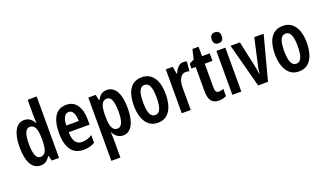

<svg xmlns="http://www.w3.org/2000/svg" viewBox="-87 -1377 3806 2233"><g transform="rotate(-20 1816.0 -260.0)"><path d="M198 10Q120 10 79 -63.5Q38 -137 38 -272Q38 -405 79 -479Q120 -553 194 -553Q272 -553 314 -473H319Q317 -502 316 -523Q315 -544 315 -559V-760H427V0H337L322 -63H315Q292 -26 265 -8Q238 10 198 10ZM230 -84Q273 -84 294 -125Q315 -166 315 -252V-283Q315 -372 294.5 -414Q274 -456 229 -456Q190 -456 171 -409Q152 -362 152 -273Q152 -84 230 -84Z M713 -552Q802 -552 847.5 -484.5Q893 -417 893 -309V-242H635Q637 -82 744 -82Q777 -82 807 -91Q837 -100 870 -121V-26Q809 10 730 10Q657 10 612 -25Q567 -60 546 -122.5Q525 -185 525 -268Q525 -406 572.5 -479Q620 -552 713 -552ZM714 -464Q679 -464 658.5 -430.5Q638 -397 635 -325H789Q789 -386 770.5 -425Q752 -464 714 -464Z M1216 -553Q1293 -553 1334.5 -480.5Q1376 -408 1376 -271Q1376 -139 1335 -64.5Q1294 10 1220 10Q1182 10 1150.5 -10.5Q1119 -31 1099 -72H1095Q1096 -44 1097.5 -23Q1099 -2 1099 13V240H987V-543H1078L1093 -471H1099Q1123 -517 1151 -535Q1179 -553 1216 -553ZM1184 -458Q1140 -458 1119.5 -417Q1099 -376 1099 -286V-262Q1099 -171 1119.5 -129Q1140 -87 1184 -87Q1262 -87 1262 -270Q1262 -364 1243.5 -411Q1225 -458 1184 -458Z M1847 -272Q1847 -194 1827 -130Q1807 -66 1763.5 -28Q1720 10 1649 10Q1582 10 1538.5 -27.5Q1495 -65 1473.5 -129Q1452 -193 1452 -272Q1452 -358 1473 -421Q1494 -484 1537.5 -518.5Q1581 -553 1651 -553Q1742 -553 1794.5 -481Q1847 -409 1847 -272ZM1566 -272Q1566 -180 1586 -132.5Q1606 -85 1650 -85Q1694 -85 1714 -132Q1734 -179 1734 -272Q1734 -365 1714 -411.5Q1694 -458 1650 -458Q1606 -458 1586 -411.5Q1566 -365 1566 -272Z M2163 -553Q2173 -553 2184 -551.5Q2195 -550 2208 -546L2196 -428Q2178 -435 2152 -435Q2107 -435 2082 -392Q2057 -349 2057 -279V0H1946V-543H2032L2047 -453H2054Q2070 -494 2097.5 -523.5Q2125 -553 2163 -553Z M2440 -88Q2453 -88 2467 -91.5Q2481 -95 2497 -101V-12Q2477 -1 2454 4.5Q2431 10 2404 10Q2340 10 2311 -30Q2282 -70 2282 -152V-450H2230V-510L2290 -540L2318 -660H2394V-543H2490V-450H2394V-159Q2394 -123 2404 -105.5Q2414 -88 2440 -88Z M2629 -753Q2690 -753 2690 -685Q2690 -618 2629 -618Q2566 -618 2566 -685Q2566 -753 2629 -753ZM2683 -543V0H2572V-543Z M2891 0 2747 -543H2863L2928 -243Q2935 -214 2940 -184Q2945 -154 2949 -122H2953Q2954 -143 2958.5 -170.5Q2963 -198 2971 -230L3041 -543H3157L3013 0Z M3593 -272Q3593 -194 3573 -130Q3553 -66 3509.5 -28Q3466 10 3395 10Q3328 10 3284.5 -27.5Q3241 -65 3219.5 -129Q3198 -193 3198 -272Q3198 -358 3219 -421Q3240 -484 3283.5 -518.5Q3327 -553 3397 -553Q3488 -553 3540.5 -481Q3593 -409 3593 -272ZM3312 -272Q3312 -180 3332 -132.5Q3352 -85 3396 -85Q3440 -85 3460 -132Q3480 -179 3480 -272Q3480 -365 3460 -411.5Q3440 -458 3396 -458Q3352 -458 3332 -411.5Q3312 -365 3312 -272Z"/></g></svg>

Font: Noto Sans Lao UI ExtCond SemBd
Style: Regular
Weight: 600
Width: 2
Designer: Monotype Design Team
Foundry: Monotype Imaging Inc.
Version: Version 2.000; ttfautohint (v1.8.4.7-5d5b)